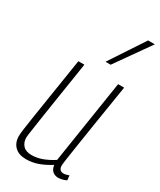

<svg xmlns="http://www.w3.org/2000/svg" viewBox="-202 -858 783 937"><g transform="rotate(30 189.5 -390.0)"><path d="M114 10Q73 10 50.5 -12Q28 -34 28 -71Q28 -85 32 -114Q36 -143 44 -194.5Q52 -246 65 -328.5Q78 -411 97 -532H131Q112 -410 99.5 -330.5Q87 -251 80 -204Q73 -157 69.5 -133Q66 -109 64.5 -99Q63 -89 63 -83Q63 -56 79 -38.5Q95 -21 127 -21Q157 -21 186 -31.5Q215 -42 248 -63L321 -532H355Q333 -397 319.5 -310Q306 -223 298 -172Q290 -121 286.5 -96.5Q283 -72 282 -63.5Q281 -55 281 -52Q281 -21 308 -21Q320 -21 338 -28L341 -2Q331 4 318 7Q305 10 297 10Q277 10 264 -1Q251 -12 248 -35Q213 -13 181 -1.5Q149 10 114 10ZM213 -596 341 -790H379L242 -596Z"/></g></svg>

Font: Georama SemiCondensed ExtraLight
Style: Italic
Weight: 200
Width: 4
Italic angle: -9°
Designer: Jean-Baptiste Levee
Foundry: Production Type
Version: Version 1.000